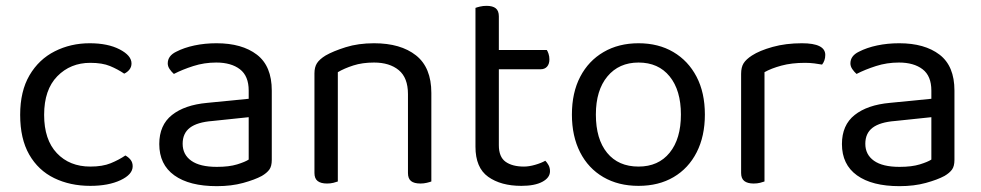

<svg xmlns="http://www.w3.org/2000/svg" viewBox="-20 -623 3357 657"><path d="M289 -408Q221 -408 176 -362Q131 -316 131 -230Q131 -145 174.5 -99Q218 -53 289 -53Q331 -53 359 -64.5Q387 -76 409 -91Q420 -85 427 -76Q434 -67 434 -54Q434 -26 392.5 -6.5Q351 13 289 13Q220 13 165.5 -13.5Q111 -40 80 -94Q49 -148 49 -230Q49 -311 81 -365.5Q113 -420 167.5 -447.5Q222 -475 287 -475Q349 -475 389.5 -454Q430 -433 430 -406Q430 -394 423 -385Q416 -376 405 -371Q383 -386 356.5 -397Q330 -408 289 -408Z M722 -52Q764 -52 791.5 -60.5Q819 -69 831 -77V-222L707 -209Q655 -205 630 -186Q605 -167 605 -131Q605 -94 634.5 -73Q664 -52 722 -52ZM721 -475Q808 -475 859 -436Q910 -397 910 -313V-76Q910 -54 901.5 -42.5Q893 -31 876 -21Q852 -8 812 3Q772 14 722 14Q628 14 576.5 -23Q525 -60 525 -130Q525 -195 568.5 -229.5Q612 -264 689 -271L831 -285V-313Q831 -363 801 -386Q771 -409 720 -409Q679 -409 641.5 -397Q604 -385 575 -370Q567 -377 560.5 -386.5Q554 -396 554 -406Q554 -432 583 -446Q610 -460 645.5 -467.5Q681 -475 721 -475Z M1456 -305V-203H1376V-301Q1376 -357 1344.5 -383Q1313 -409 1260 -409Q1220 -409 1189 -399Q1158 -389 1136 -376V-203H1056V-372Q1056 -393 1064.5 -406.5Q1073 -420 1094 -433Q1120 -448 1163 -461.5Q1206 -475 1260 -475Q1351 -475 1403.5 -433.5Q1456 -392 1456 -305ZM1056 -258H1136V-2Q1131 0 1121 2.5Q1111 5 1099 5Q1078 5 1067 -3.5Q1056 -12 1056 -31ZM1376 -258H1456V-2Q1451 0 1440.5 2.5Q1430 5 1419 5Q1397 5 1386.5 -3.5Q1376 -12 1376 -31Z M1607 -264H1687V-126Q1687 -86 1710 -69.5Q1733 -53 1773 -53Q1790 -53 1811 -59Q1832 -65 1846 -73Q1852 -67 1857 -58Q1862 -49 1862 -37Q1862 -15 1836 -1Q1810 13 1764 13Q1694 13 1650.5 -18Q1607 -49 1607 -121ZM1648 -386V-452H1851Q1854 -448 1857 -439Q1860 -430 1860 -420Q1860 -404 1852 -395Q1844 -386 1830 -386ZM1687 -234H1607V-596Q1612 -598 1622.5 -600.5Q1633 -603 1645 -603Q1666 -603 1676.5 -594.5Q1687 -586 1687 -567Z M2392 -231Q2392 -157 2364 -102Q2336 -47 2285 -17Q2234 13 2165 13Q2096 13 2044.5 -17Q1993 -47 1965 -102Q1937 -157 1937 -231Q1937 -306 1965.5 -360.5Q1994 -415 2045.5 -445Q2097 -475 2165 -475Q2233 -475 2284 -445Q2335 -415 2363.5 -360.5Q2392 -306 2392 -231ZM2165 -409Q2098 -409 2058.5 -361.5Q2019 -314 2019 -231Q2019 -147 2057.5 -100Q2096 -53 2165 -53Q2233 -53 2271.5 -100.5Q2310 -148 2310 -231Q2310 -314 2271.5 -361.5Q2233 -409 2165 -409Z M2596 -376V-218H2516V-370Q2516 -393 2524.5 -406.5Q2533 -420 2553 -433Q2579 -450 2624 -462.5Q2669 -475 2724 -475Q2804 -475 2804 -435Q2804 -425 2801 -416.5Q2798 -408 2793 -402Q2783 -404 2767 -406Q2751 -408 2735 -408Q2689 -408 2654 -398.5Q2619 -389 2596 -376ZM2516 -264 2596 -252V-2Q2591 0 2581 2.5Q2571 5 2559 5Q2538 5 2527 -3.5Q2516 -12 2516 -31Z M3058 -52Q3100 -52 3127.5 -60.5Q3155 -69 3167 -77V-222L3043 -209Q2991 -205 2966 -186Q2941 -167 2941 -131Q2941 -94 2970.5 -73Q3000 -52 3058 -52ZM3057 -475Q3144 -475 3195 -436Q3246 -397 3246 -313V-76Q3246 -54 3237.5 -42.5Q3229 -31 3212 -21Q3188 -8 3148 3Q3108 14 3058 14Q2964 14 2912.5 -23Q2861 -60 2861 -130Q2861 -195 2904.5 -229.5Q2948 -264 3025 -271L3167 -285V-313Q3167 -363 3137 -386Q3107 -409 3056 -409Q3015 -409 2977.5 -397Q2940 -385 2911 -370Q2903 -377 2896.5 -386.5Q2890 -396 2890 -406Q2890 -432 2919 -446Q2946 -460 2981.5 -467.5Q3017 -475 3057 -475Z"/></svg>

Font: Baloo Bhaijaan 2
Style: Regular
Weight: 400
Designer: Sanskriti Dholi, Noopur Datye and Ek Type
Foundry: Ek Type
Version: Version 1.701